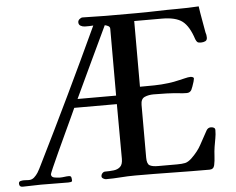

<svg xmlns="http://www.w3.org/2000/svg" viewBox="-67 -792 1048 853"><g transform="rotate(-5 457.5 -366.0)"><path d="M449 -368V-666Q449 -675 440.5 -679Q432 -683 426 -684Q389 -605 351.5 -526.5Q314 -448 277 -368ZM875 -177Q875 -158 871.5 -140Q868 -122 865 -103Q862 -84 861 -62.5Q860 -41 856 -22Q852 -4 834 -4Q752 -4 669 -5.5Q586 -7 503 -7Q470 -7 437.5 -4.5Q405 -2 372 -2Q367 -2 360 -6Q353 -10 353 -16Q353 -24 358.5 -30Q364 -36 371 -36Q391 -36 409 -38Q427 -40 438.5 -50.5Q450 -61 450 -86L449 -330H259Q255 -320 240.5 -289.5Q226 -259 207.5 -218.5Q189 -178 171 -139.5Q153 -101 141.5 -74Q130 -47 130 -45Q130 -32 144.5 -29.5Q159 -27 169 -27Q179 -27 189 -28.5Q199 -30 209 -30Q218 -30 219.5 -23Q221 -16 221 -9Q221 -4 214.5 -3Q208 -2 204 -2Q173 -2 143 -2.5Q113 -3 82 -3Q62 -3 41.5 -2Q21 -1 0 -1Q-15 -1 -15 -16Q-15 -25 -7 -27Q1 -29 8 -29Q14 -29 19.5 -28.5Q25 -28 30 -28Q44 -28 54 -37Q64 -46 71 -57Q76 -65 80 -73Q84 -81 88 -89Q162 -238 233.5 -387Q305 -536 375 -687Q366 -686 356.5 -686Q347 -686 338 -686Q328 -686 319 -691Q310 -696 310 -707Q310 -715 317 -721Q324 -727 331 -727Q357 -727 383 -726Q409 -725 434 -725H569Q616 -725 661.5 -726.5Q707 -728 753 -728Q801 -728 849 -731Q853 -702 858.5 -672.5Q864 -643 869 -613Q871 -608 872 -602Q873 -596 873 -590Q873 -578 864.5 -574Q856 -570 845 -570Q834 -570 829.5 -573.5Q825 -577 821 -587Q802 -646 772.5 -668.5Q743 -691 681 -691H558V-398Q590 -398 622 -398.5Q654 -399 685 -403Q710 -406 734 -412Q745 -414 760 -418Q775 -422 786 -422Q790 -422 795 -420Q800 -418 800 -413Q800 -410 797 -399.5Q794 -389 790 -378.5Q786 -368 784 -364Q777 -352 763 -352Q755 -352 746.5 -352.5Q738 -353 730 -354Q702 -357 673 -358Q644 -359 615 -359Q593 -359 575.5 -351.5Q558 -344 558 -317V-82Q558 -54 570 -47Q582 -40 607 -40H692Q715 -40 728.5 -43Q742 -46 758 -61Q787 -89 802 -117Q817 -145 836 -179Q843 -191 856 -191Q863 -191 869 -188Q875 -185 875 -177Z"/></g></svg>

Font: Kaisei Decol Medium
Style: Regular
Weight: 500
Designer: Font-Kai, 金井和夫
Foundry: KAZUO KANAI
Version: Version 5.003